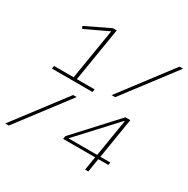

<svg xmlns="http://www.w3.org/2000/svg" viewBox="-167 -841 965 983"><g transform="rotate(30 315.0 -349.0)"><path d="M60 -380H176L225 -680L90 -616L83 -630L224 -698H247L195 -380H300L297 -363H57ZM618 -698H639L411 -398H390ZM219 -300H240L12 0H-9ZM476 -80H287L290 -98L508 -335H537L498 -96H557L554 -80H495L482 0H463ZM479 -96 515 -316H512L309 -96Z"/></g></svg>

Font: IBM Plex Mono Thin
Style: Italic
Weight: 100
Italic angle: -9°
Monospace: yes
Designer: Mike Abbink, Paul van der Laan, Pieter van Rosmalen
Foundry: Bold Monday
Version: Version 2.3